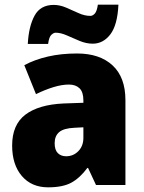

<svg xmlns="http://www.w3.org/2000/svg" viewBox="-20 -792 616 822"><path d="M310 -563Q407 -563 462 -512Q517 -461 517 -363V0H391L357 -73H354Q322 -30 285.5 -10Q249 10 186 10Q115 10 73.5 -38.5Q32 -87 32 -169Q32 -258 88.5 -301Q145 -344 252 -349L337 -352V-362Q337 -398 320.5 -414Q304 -430 275 -430Q245 -430 209 -419Q173 -408 134 -389L84 -513Q129 -537 185.5 -550Q242 -563 310 -563ZM299 -245Q253 -243 233.5 -226.5Q214 -210 214 -179Q214 -150 227.5 -136.5Q241 -123 263 -123Q294 -123 315.5 -145Q337 -167 337 -202V-247ZM99 -604Q103 -679 128 -725Q153 -771 210 -771Q236 -771 263 -759.5Q290 -748 316 -736Q342 -724 367 -724Q377 -724 386 -734Q395 -744 399 -772H487Q483 -685 452.5 -645Q422 -605 377 -605Q349 -605 320.5 -617Q292 -629 266 -640.5Q240 -652 218 -652Q210 -652 200 -643Q190 -634 186 -604Z"/></svg>

Font: Noto Sans Myanmar UI SemiCondensed Black
Style: Regular
Weight: 900
Width: 4
Designer: Monotype Design Team
Foundry: Monotype Imaging Inc.
Version: Version 2.103; ttfautohint (v1.8.4.7-5d5b)